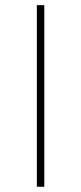

<svg xmlns="http://www.w3.org/2000/svg" viewBox="-20 -710 309 730"><path d="M120.1 0V-690.4H148.4V0Z"/></svg>

Font: Gothic A1 Thin
Style: Regular
Weight: 250
Designer: HanYang I&C Co.,Ltd.
Foundry: HanYang I&C Co.,Ltd.
Version: Version 2.50